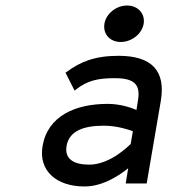

<svg xmlns="http://www.w3.org/2000/svg" viewBox="-20 -664 682 695"><path d="M417 -512C456 -512 494 -541 500 -578C506 -615 479 -644 440 -644C401 -644 364 -615 358 -578C352 -541 378 -512 417 -512ZM217 -401 250 -336 255 -340C296 -372 333 -381 395 -381C466 -381 490 -359 479 -298L474 -266C460 -272 419 -288 370 -288C255 -288 153 -246 134 -135C119 -46 184 11 286 11C356 11 418 -34 444 -55L435 0H511L562 -298C581 -409 528 -462 409 -462C323 -462 270 -440 222 -404ZM221 -136C231 -193 288 -209 356 -209C404 -209 448 -194 461 -189L453 -143C443 -133 377 -68 303 -68C246 -68 213 -89 221 -136Z"/></svg>

Font: Charger Monospace
Style: Regular
Weight: 400
Designer: Jasper
Foundry: Cannot Into Space Fonts
Version: Version 0.980